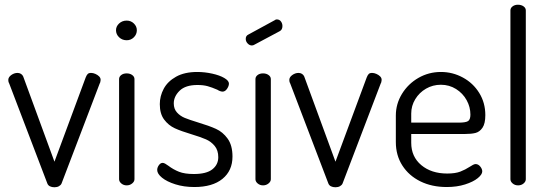

<svg xmlns="http://www.w3.org/2000/svg" viewBox="-20 -783 2312 811"><path d="M15 -445Q15 -457 27.5 -466Q40 -475 54 -475Q62 -475 68.5 -471Q75 -467 78 -460L210 -100L342 -456Q346 -466 350.5 -470.5Q355 -475 365 -475Q373 -475 382.5 -471Q392 -467 398.5 -460.5Q405 -454 405 -446Q405 -442 403 -434L401 -430L240 -8Q237 -1 229 3.5Q221 8 210 8Q199 8 191 4Q183 0 180 -8L19 -430Q15 -436 15 -445Z M548 -449V-26Q548 -16 538.1 -8Q528.3 0 515.1 0Q502 0 492.5 -8Q483 -16 483 -26V-449Q483 -459 492 -466Q501 -473 515 -473Q529 -473 538.5 -466Q548 -459 548 -449ZM558 -655.4Q558 -638 545.5 -625.5Q533 -613 515.2 -613Q496.2 -613 483.1 -625.5Q470 -638 470 -655.4Q470 -671.6 483.1 -683.8Q496.2 -696 515.2 -696Q533 -696 545.5 -683.8Q558 -671.6 558 -655.4Z M902 -119Q902 -148 887 -166.4Q872 -184.7 850 -194.4Q828 -204 788.5 -216Q745 -229 718.4 -241.2Q691.8 -253.4 673.4 -277.9Q655 -302.3 655 -343Q655 -377.1 671.5 -408Q688 -439 723.7 -459Q759.4 -479 813 -479Q844.7 -479 876.3 -472Q908 -465 927.5 -453.5Q947 -442 947 -430Q947 -419.5 939 -407.8Q931 -396 920 -396Q916 -396 910 -398Q904 -400 898 -404Q875 -414 857 -419Q839 -424 814 -424Q763.5 -424 738.8 -399.9Q714 -375.7 714 -346.2Q714 -323 727.5 -308Q741 -293 760.5 -285Q780 -277 816 -266Q863 -251.9 892.1 -238.7Q921.2 -225.6 941.6 -197.3Q962 -169 962 -121.7Q962 -62 919.7 -27.5Q877.4 7 801 7Q757 7 720.9 -4.4Q684.8 -15.8 664.4 -32.4Q644 -49 644 -65Q644 -75.4 651 -85.2Q658 -95 666.9 -95Q672 -95 678 -91.5Q684 -88 691 -83Q712 -67 736 -57.5Q760 -48 798.9 -48Q852 -48 877 -67.8Q902 -87.6 902 -119Z M1043.6 -591Q1034 -591 1026 -599.4Q1018 -607.9 1018 -618.7Q1018 -632 1029 -637L1141 -698Q1144 -701 1149 -701Q1160.4 -701 1166.7 -692.4Q1173 -683.9 1173 -672.9Q1173 -657 1161 -651L1054.3 -594.1Q1050 -591 1043.6 -591ZM1124 -449V-26Q1124 -16 1114.1 -8Q1104.3 0 1091.1 0Q1078 0 1068.5 -8Q1059 -16 1059 -26V-449Q1059 -459 1068 -466Q1077 -473 1091 -473Q1105 -473 1114.5 -466Q1124 -459 1124 -449Z M1202 -445Q1202 -457 1214.5 -466Q1227 -475 1241 -475Q1249 -475 1255.5 -471Q1262 -467 1265 -460L1397 -100L1529 -456Q1533 -466 1537.5 -470.5Q1542 -475 1552 -475Q1560 -475 1569.5 -471Q1579 -467 1585.5 -460.5Q1592 -454 1592 -446Q1592 -442 1590 -434L1588 -430L1427 -8Q1424 -1 1416 3.5Q1408 8 1397 8Q1386 8 1378 4Q1370 0 1367 -8L1206 -430Q1202 -436 1202 -445Z M2030 -296.7Q2030 -260.9 2018 -243.4Q2006 -226 1988.7 -221.5Q1971.5 -217 1943 -217H1717V-180Q1717 -121.1 1759.5 -85.5Q1802 -50 1869 -50Q1903 -50 1924 -58Q1945 -66 1965 -79Q1971 -83 1977.5 -86.5Q1984 -90 1989 -90Q2000 -90 2008.5 -79.7Q2017 -69.3 2017 -59Q2017 -46 1998 -30.5Q1979 -15 1944.5 -4Q1909.9 7 1867 7Q1804 7 1755.5 -17Q1707 -41 1679.5 -83.9Q1652 -126.8 1652 -183V-295Q1652 -344.1 1677.9 -386.5Q1703.9 -428.9 1747.4 -454Q1791 -479 1842.5 -479Q1892 -479 1935.2 -455.5Q1978.5 -432 2004.2 -390.5Q2030 -349 2030 -296.7ZM1967 -298.9Q1967 -331 1951 -360Q1935 -389 1906.3 -407Q1877.5 -425 1842.3 -425Q1808 -425 1779.5 -408.5Q1751 -392 1734 -364Q1717 -336 1717 -303.3V-265H1917Q1947.4 -265 1957.2 -271.6Q1967 -278.2 1967 -298.9Z M2201 -739V-26Q2201 -16 2191.5 -8Q2182 0 2168.5 0Q2154.9 0 2145.5 -8Q2136 -16 2136 -26V-739Q2136 -749.3 2145.2 -756.1Q2154.4 -763 2167.5 -763Q2182 -763 2191.5 -756.1Q2201 -749.3 2201 -739Z"/></svg>

Font: Dosis
Style: Regular
Weight: 400
Designer: Edgar Tolentino, Pablo Impallari, Igino Marini
Foundry: Edgar Tolentino, Pablo Impallari, Igino Marini
Version: Version 1.007;Glyphs 3.1.1 (3134)